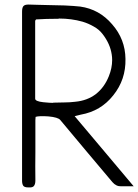

<svg xmlns="http://www.w3.org/2000/svg" viewBox="-20 -1150 608 845"><path d="M308.6 -638.7Q373 -561.5 439.5 -483.4Q504.9 -405.3 568.4 -330.1Q536.1 -330.1 513.7 -330.1Q491.2 -329.1 474.6 -348.6Q417 -417 359.4 -485.4Q301.8 -553.7 245.1 -622.1Q235.4 -633.8 193.4 -637.7Q152.3 -640.6 136.7 -635.7Q136.7 -627.9 135.7 -621.1Q135.7 -613.3 135.7 -605.5Q135.7 -543.9 135.7 -480.5Q134.8 -418 135.7 -355.5Q135.7 -338.9 128.9 -331.1Q123 -324.2 107.4 -325.2Q106.4 -325.2 104.5 -325.2Q86.9 -325.2 82 -333Q77.1 -340.8 77.1 -355.5Q77.1 -542 77.1 -727.5Q77.1 -913.1 77.1 -1098.6Q77.1 -1116.2 83 -1123Q88.9 -1129.9 104.5 -1129.9Q106.4 -1129.9 107.4 -1129.9Q122.1 -1128.9 141.6 -1128.9Q161.1 -1127.9 182.6 -1127.9Q222.7 -1127 264.6 -1126Q306.6 -1124 333 -1121.1Q417 -1109.4 473.6 -1043Q531.2 -977.5 532.2 -890.6Q534.2 -799.8 478.5 -730.5Q423.8 -661.1 335.9 -645.5Q330.1 -644.5 324.2 -642.6Q317.4 -640.6 308.6 -638.7ZM138.7 -1064.5Q136.7 -1061.5 135.7 -1060.5Q134.8 -1059.6 134.8 -1057.6Q134.8 -971.7 134.8 -886.7Q134.8 -801.8 134.8 -715.8Q134.8 -704.1 169.9 -700.2Q199.2 -697.3 210.9 -697.3Q213.9 -697.3 215.8 -698.2Q239.3 -698.2 263.7 -699.2Q287.1 -699.2 310.5 -702.1Q364.3 -707 402.3 -736.3Q439.5 -765.6 459 -814.5Q473.6 -850.6 473.6 -885.7Q473.6 -898.4 471.7 -910.2Q464.8 -957 431.6 -1000Q416 -1020.5 392.6 -1033.2Q369.1 -1046.9 342.8 -1054.7Q293.9 -1068.4 240.2 -1068.4Q238.3 -1068.4 236.3 -1067.4Q180.7 -1067.4 138.7 -1064.5Z"/></svg>

Font: Das Gitter
Style: Book
Weight: 400
Version: Version 006.000